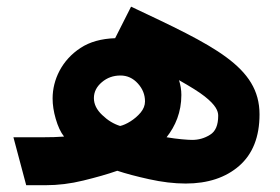

<svg xmlns="http://www.w3.org/2000/svg" viewBox="-20 -545 823 565"><path d="M57.1 0H114.7C150.4 0 187.5 -4.4 225.1 -13.7C262.7 -22.9 295.9 -32.2 325.2 -42.5C350.1 -34.2 381.3 -25.9 418.9 -17.6C456.5 -9.3 492.2 -4.9 526.4 -4.9C591.8 -4.9 644.5 -22.5 684.1 -57.1C723.6 -91.8 743.7 -142.1 743.7 -208.5C743.7 -349.1 608.9 -410.6 365.7 -525.4L318.8 -432.6C278.3 -431.2 244.1 -421.9 216.8 -403.8C162.1 -368.2 134.8 -310.5 134.8 -255.4C134.8 -236.8 137.7 -216.8 144 -195.3C150.4 -173.3 158.2 -156.2 168.5 -143.1C148.4 -141.6 129.9 -141.1 108.4 -141.1H19.5ZM256.3 -256.3C256.3 -274.4 264.2 -290 279.8 -303.2C295.4 -316.4 313.5 -322.8 334.5 -322.8C354.5 -322.8 371.6 -314.9 385.7 -299.3C399.9 -283.7 406.7 -266.1 406.7 -246.6C406.7 -234.9 402.3 -224.1 394 -213.9C377 -193.4 351.1 -178.2 333.5 -174.3C314.5 -180.2 296.9 -190.9 280.8 -206.5C264.6 -221.7 256.3 -238.3 256.3 -256.3ZM470.2 -141.1C496.1 -173.8 513.7 -214.8 513.7 -265.6C513.7 -280.8 511.2 -294.9 506.8 -309.1C540.5 -290 565.9 -274.4 582.5 -261.2C615.2 -235.4 622.1 -218.3 622.1 -204.6C622.1 -176.8 614.3 -158.2 598.1 -148.4C582 -138.2 564.5 -133.3 545.4 -133.3C533.2 -133.3 501 -135.7 470.2 -141.1Z"/></svg>

Font: Vazirmatn ExtraBold
Style: Regular
Weight: 800
Designer: Saber Rastikerdar
Foundry: Saber Rastikerdar
Version: Version 33.003